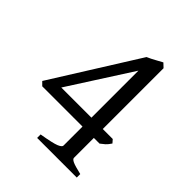

<svg xmlns="http://www.w3.org/2000/svg" viewBox="-175 -713 818 818"><g transform="rotate(45 234.5 -304.0)"><path d="M426.8 -210Q416.5 -194.3 408 -186.8Q399.4 -179.2 388.2 -170.9H354V-50.8Q354 -43.5 367.9 -36.9Q381.8 -30.3 421.9 -21V0H183.1V-21Q247.1 -31.7 266.4 -39.8Q285.6 -47.9 285.6 -56.2V-170.9H43L26.9 -187L269 -573.2Q289.1 -582 305.4 -591.3Q321.8 -600.6 335.9 -607.9L354 -590.8V-224.6H414.1ZM285.6 -507.8 104 -224.6H285.6Z"/></g></svg>

Font: Namdhinggo
Style: Regular
Weight: 400
Designer: Victor Gaultney
Foundry: SIL International
Version: Version 3.001